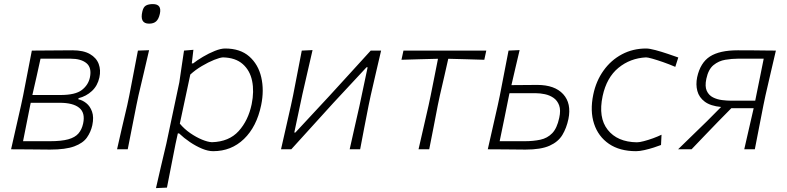

<svg xmlns="http://www.w3.org/2000/svg" viewBox="-20 -748 3942 962"><path d="M35.5 0Q48 -56 60 -108.2Q72 -160.5 85.5 -220.5L96 -270Q108.5 -333 118.5 -386Q128.5 -439 139.5 -494.5Q178.5 -495 235.5 -495.2Q292.5 -495.5 343 -496Q398 -496 430.5 -477.2Q463 -458.5 474.5 -427.5Q486 -396.5 478 -360Q469 -318.5 440.5 -292Q412 -265.5 373.5 -256L372.5 -250.5Q393 -246.5 412.2 -231.2Q431.5 -216 441.2 -188.5Q451 -161 442.5 -120.5Q435 -86.5 415.5 -58.8Q396 -31 352.5 -14.8Q309 1.5 230.5 1.5Q173.5 1 122 0.5Q70.5 0 35.5 0ZM183 -454Q174.5 -415 163.8 -366.8Q153 -318.5 142.5 -273.5V-272H283Q357.5 -272 390 -297Q422.5 -322 430.5 -360Q440.5 -408.5 413.5 -431.2Q386.5 -454 333.5 -454ZM95.5 -40.5H229.5Q288 -40.5 322 -50Q356 -59.5 373 -79.2Q390 -99 396.5 -129Q408 -182.5 377 -207.8Q346 -233 279 -233H134L131.5 -221.5Q123 -178 113 -128.5Q103 -79 95.5 -40.5Z M566.5 0Q579 -56 591 -107.8Q603 -159.5 617.5 -220.5L628 -270.5Q640 -333.5 650.2 -386Q660.5 -438.5 671 -494.5L727 -496.5Q714 -440.5 701.5 -387Q689 -333.5 674 -270.5L663.5 -220.5Q651.5 -159.5 641.2 -107.8Q631 -56 620 0ZM727 -629.5Q678.5 -629.5 693.5 -691.5Q698.5 -713 711.2 -720.2Q724 -727.5 746 -727.5Q791.5 -727.5 781 -679Q775 -652 762.2 -640.8Q749.5 -629.5 727 -629.5Z M761.5 194.5Q774 139 786.5 85.8Q799 32.5 813.5 -28.5L878.5 -335.5Q884 -373.5 890 -414Q896 -454.5 902 -494.5L949 -498.5L941 -430.5H948Q967.5 -446 997 -463.5Q1026.5 -481 1056.5 -493Q1086.5 -505 1108 -505Q1183.5 -505 1228.8 -465.2Q1274 -425.5 1289 -360.8Q1304 -296 1288.5 -221Q1266 -113 1202.5 -51.8Q1139 9.5 1048 9.5Q1022.5 9.5 992 -3.2Q961.5 -16 931.5 -36.2Q901.5 -56.5 877.5 -79.5H871L859.5 -27Q847.5 33.5 837.5 84.8Q827.5 136 816.5 192ZM1042 -35.5Q1127.5 -38 1175.8 -91.2Q1224 -144.5 1241 -226Q1254 -290 1243.2 -342.5Q1232.5 -395 1196.2 -427Q1160 -459 1097 -460.5Q1081.5 -459.5 1052.8 -448Q1024 -436.5 991.5 -417.2Q959 -398 933.5 -374.5L881 -128.5Q903.5 -101.5 933.2 -81Q963 -60.5 992 -48.5Q1021 -36.5 1042 -35.5Z M1388 0Q1400.5 -55.5 1412.5 -108Q1424.5 -160.5 1438 -220.5L1448.5 -270Q1461 -333 1471 -385.8Q1481 -438.5 1492 -494.5L1546 -497Q1533.5 -441.5 1521.2 -389.2Q1509 -337 1495 -275L1454.5 -84H1460L1629.5 -266.5Q1680.5 -322 1733 -379.8Q1785.5 -437.5 1837.5 -494.5H1889.5Q1876.5 -438.5 1864.2 -386Q1852 -333.5 1837.5 -270L1827 -220.5Q1815 -159.5 1805 -107.8Q1795 -56 1784.5 0H1732Q1744.5 -55 1756 -106.8Q1767.5 -158.5 1781 -217L1822 -411H1816.5L1650 -232Q1598.5 -175 1545.2 -116.5Q1492 -58 1439.5 0Z M2077 0Q2090 -56.5 2101.8 -108Q2113.5 -159.5 2127.5 -220.5L2138 -270Q2148 -321 2157 -365.2Q2166 -409.5 2174.5 -453.5Q2130.5 -452.5 2083.8 -451.2Q2037 -450 1991.5 -448.5L2001.5 -494.5H2416.5L2406.5 -448.5Q2361 -450 2314.5 -451.2Q2268 -452.5 2226 -453.5Q2216 -409 2206 -365.2Q2196 -321.5 2184 -270L2173.5 -220.5Q2162 -160 2151.8 -107.8Q2141.5 -55.5 2130.5 0Z M2424 0Q2436.5 -55.5 2448.5 -108Q2460.5 -160.5 2474 -220.5L2484.5 -270Q2497 -333.5 2507 -386.2Q2517 -439 2528 -494.5L2583.5 -497Q2573 -452.5 2563 -410Q2553 -367.5 2542.5 -321.5Q2571 -321.5 2606.2 -322Q2641.5 -322.5 2672 -322.5Q2759.5 -322.5 2801.8 -276.2Q2844 -230 2828 -151.5Q2818.5 -106.5 2797.8 -72Q2777 -37.5 2733.8 -18Q2690.5 1.5 2613 1.5Q2558 1 2508.5 0.5Q2459 0 2424 0ZM2483.5 -40.5H2608.5Q2652 -40.5 2687.2 -48Q2722.5 -55.5 2746.8 -80.5Q2771 -105.5 2782 -157.5Q2790.5 -196 2781.5 -220.2Q2772.5 -244.5 2753.2 -257.8Q2734 -271 2710.2 -276Q2686.5 -281 2665.5 -281H2533L2531.5 -275.5Q2520 -218 2507.2 -155.2Q2494.5 -92.5 2483.5 -40.5Z M3167 9.5Q3085 9.5 3031.2 -27.2Q2977.5 -64 2956.5 -128Q2935.5 -192 2952.5 -274Q2966.5 -342 3003.8 -394.2Q3041 -446.5 3096 -475.8Q3151 -505 3217.5 -505Q3234 -505 3264 -497Q3294 -489 3325.8 -478.2Q3357.5 -467.5 3378.5 -460L3363.5 -413Q3332 -426.5 3301.8 -437Q3271.5 -447.5 3248.5 -454Q3225.5 -460.5 3217 -460.5Q3137.5 -456.5 3078.5 -408Q3019.5 -359.5 2999.5 -267Q2976.5 -159 3024.8 -97.8Q3073 -36.5 3171 -35Q3184 -35 3206 -40.8Q3228 -46.5 3252 -55.2Q3276 -64 3294.5 -73L3292 -21.5Q3278.5 -16 3255.8 -8.8Q3233 -1.5 3208.8 4Q3184.5 9.5 3167 9.5Z M3377.5 0Q3414 -35.5 3450.5 -71Q3487 -106.5 3522.5 -141L3593 -212Q3540 -217 3511.2 -238.5Q3482.5 -260 3474 -292.2Q3465.5 -324.5 3473 -361Q3489 -434 3537.2 -465Q3585.5 -496 3676.5 -496Q3709 -496 3744.8 -495.8Q3780.5 -495.5 3813 -495Q3845.5 -494.5 3867.5 -494.5Q3854.5 -439 3842.2 -386.2Q3830 -333.5 3815.5 -270.5L3805 -220.5Q3793 -159.5 3783 -108Q3773 -56.5 3762 0H3709Q3721.5 -55 3732 -100.5Q3742.5 -146 3756 -205V-206H3644.5L3578 -138.5Q3545 -104.5 3511.2 -69.2Q3477.5 -34 3445 0ZM3643.5 -243.5H3764L3769.5 -271Q3779.5 -320.5 3788.5 -364.5Q3797.5 -408.5 3806.5 -454H3677.5Q3647 -454 3614 -448.5Q3581 -443 3555 -421.8Q3529 -400.5 3519 -353Q3511 -315 3521.2 -292.8Q3531.5 -270.5 3552.5 -260Q3573.5 -249.5 3598.2 -246.5Q3623 -243.5 3643.5 -243.5Z"/></svg>

Font: Commissioner Loud ExtraLight
Style: Italic
Weight: 200
Italic angle: -12°
Designer: Kostas Bartsokas
Foundry: Kostas Bartsokas
Version: Version 1.000; ttfautohint (v1.8.3)